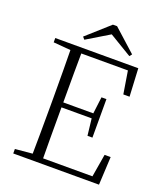

<svg xmlns="http://www.w3.org/2000/svg" viewBox="-162 -1022 971 1130"><g transform="rotate(20 323.0 -456.5)"><path d="M593 0 602 -176H564L540 -33H231C230 -98 230 -205 230 -352H419L431 -247H462V-488H431L418 -383H230C230 -524 230 -626 231 -690H523L546 -548H585L576 -723H56V-696L164 -687C165 -622 166 -523 166 -390V-333C166 -201 165 -103 164 -38L56 -28V0ZM361 -857 502 -772 514 -787 374 -913H348L207 -787L220 -772Z"/></g></svg>

Font: AllPunType ExtraLight
Style: Regular
Weight: 280
Version: 1.0